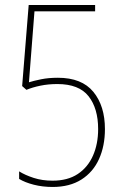

<svg xmlns="http://www.w3.org/2000/svg" viewBox="-20 -734 487 763"><path d="M210 -425Q305 -425 351 -369Q397 -313 397 -221Q397 -154 373.5 -102Q350 -50 303.5 -20.5Q257 9 189 9Q149 9 114 0Q79 -9 56 -23V-53Q80 -38 114 -27Q148 -16 189 -16Q249 -16 289 -42.5Q329 -69 349.5 -115.5Q370 -162 370 -221Q370 -303 332 -351.5Q294 -400 208 -400Q172 -400 140.5 -393.5Q109 -387 85 -377L68 -392L94 -714H358V-689H117L95 -407Q114 -413 143.5 -419Q173 -425 210 -425Z"/></svg>

Font: Noto Sans Lao Looped Condensed Thin
Style: Regular
Weight: 100
Width: 3
Designer: Mark Frömberg, Ben Mitchell
Foundry: The Fontpad Ltd
Version: Version 1.002; ttfautohint (v1.8.4.7-5d5b)